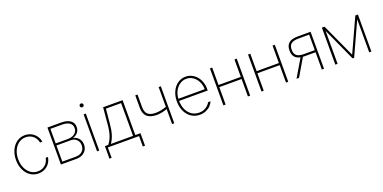

<svg xmlns="http://www.w3.org/2000/svg" viewBox="-13 -1559 5157 2586"><g transform="rotate(-20 2565.5 -266.0)"><path d="M49.8 -263.7Q49.8 -340.8 78.6 -403.6Q107.4 -466.3 158.7 -502.2Q210 -538.1 274.4 -538.1Q322.8 -538.1 364 -517.6Q405.3 -497.1 432.6 -460Q460 -422.9 467.8 -375H434.6Q427.7 -413.6 405.5 -443.8Q383.3 -474.1 349.4 -491Q315.4 -507.8 275.4 -507.8Q220.2 -507.8 176 -476.3Q131.8 -444.8 106.4 -389.2Q81.1 -333.5 81.1 -263.7Q81.1 -195.3 105.7 -139.4Q130.4 -83.5 174.6 -51.5Q218.8 -19.5 275.4 -19.5Q315.9 -19.5 350.1 -36.1Q384.3 -52.7 406.7 -83.5Q429.2 -114.3 435.5 -155.3H468.8Q460.9 -106 434.1 -68.4Q407.2 -30.8 366 -10Q324.7 10.7 275.4 10.7Q210 10.7 158.7 -24.9Q107.4 -60.5 78.6 -123Q49.8 -185.5 49.8 -263.7Z M597.7 -530.3H794.9Q877.9 -530.3 924.3 -497.3Q970.7 -464.4 970.7 -405.3Q970.7 -358.9 945.6 -326.9Q920.4 -294.9 873 -280.3Q923.8 -269 953.1 -233.6Q982.4 -198.2 982.4 -145.5Q982.4 -103.5 962.2 -70.3Q941.9 -37.1 905.3 -18.6Q868.7 0 821.3 0H597.7ZM950.2 -148.4Q950.2 -180.7 936 -206.5Q921.9 -232.4 896.5 -247.1Q871.1 -261.7 838.9 -261.7H628.9V-30.3H821.3Q859.9 -30.3 889.2 -44.9Q918.5 -59.6 934.3 -86.4Q950.2 -113.3 950.2 -148.4ZM939.5 -400.4Q939.5 -448.2 902.1 -474.1Q864.7 -500 794.9 -500H628.9V-291H804.7Q844.2 -291 875 -304.7Q905.8 -318.4 922.6 -343.3Q939.5 -368.2 939.5 -400.4Z M1116.2 -530.3H1147.5V0H1116.2ZM1104.5 -653.3Q1104.5 -664.6 1112.8 -672.6Q1121.1 -680.7 1131.8 -680.7Q1143.6 -680.7 1151.9 -672.6Q1160.2 -664.6 1160.2 -653.3Q1160.2 -641.6 1151.9 -633.8Q1143.6 -626 1131.8 -626Q1120.6 -626 1112.5 -633.8Q1104.5 -641.6 1104.5 -653.3Z M1239.3 -30.3H1287.1Q1324.7 -76.7 1345.5 -138.4Q1366.2 -200.2 1374 -290L1395.5 -530.3H1674.8V-30.3H1749V149.4H1717.8V0H1270.5V149.4H1239.3ZM1642.6 -30.3V-500H1424.8L1405.3 -290Q1397.9 -204.6 1378.9 -142.3Q1359.9 -80.1 1325.2 -30.3Z M2222.7 0H2191.4V-214.4Q2145 -198.7 2109.6 -192.1Q2074.2 -185.5 2038.1 -185.5Q1948.2 -186.5 1902.8 -227.5Q1857.4 -268.6 1857.4 -354.5V-533.2H1889.6V-354.5Q1889.6 -281.7 1925.5 -249.3Q1961.4 -216.8 2036.1 -216.8Q2106.4 -216.8 2191.4 -246.1V-530.3H2222.7Z M2355.5 -263.7Q2355.5 -341.3 2384.5 -404.1Q2413.6 -466.8 2464.4 -502.4Q2515.1 -538.1 2578.1 -538.1Q2638.2 -538.1 2688.2 -505.4Q2738.3 -472.7 2767.6 -414.8Q2796.9 -356.9 2796.9 -285.2V-260.7H2386.7Q2387.2 -192.9 2411.6 -137.9Q2436 -83 2481.7 -51.3Q2527.3 -19.5 2588.9 -19.5Q2631.3 -19.5 2663.8 -34.4Q2696.3 -49.3 2716.8 -70.1Q2737.3 -90.8 2748 -111.3H2782.2Q2771 -80.6 2744.6 -52.7Q2718.3 -24.9 2678.2 -7.1Q2638.2 10.7 2588.9 10.7Q2519.5 10.7 2466.6 -24.9Q2413.6 -60.5 2384.5 -123Q2355.5 -185.5 2355.5 -263.7ZM2764.6 -291Q2764.6 -350.6 2739.7 -400.4Q2714.8 -450.2 2672.1 -479Q2629.4 -507.8 2578.1 -507.8Q2527.3 -507.8 2485.1 -479.5Q2442.9 -451.2 2416.7 -401.6Q2390.6 -352.1 2387.2 -291Z M2959 -280.3H3278.3V-530.3H3310.5V0H3278.3V-250H2959V0H2926.8V-530.3H2959Z M3504.9 -280.3H3824.2V-530.3H3856.4V0H3824.2V-250H3504.9V0H3472.7V-530.3H3504.9Z M4337.9 -248H4182.6L4157.2 -249L4010.7 0H3974.6L4124.5 -252.9Q4069.3 -263.7 4042.5 -297.4Q4015.6 -331.1 4015.6 -389.6Q4015.6 -461.4 4056.9 -495.8Q4098.1 -530.3 4184.6 -530.3H4369.1V0H4337.9ZM4182.6 -278.3H4337.9V-501L4184.6 -500Q4112.3 -500 4079.6 -473.9Q4046.9 -447.8 4046.9 -389.6Q4046.9 -330.6 4079.3 -304.4Q4111.8 -278.3 4182.6 -278.3Z M5010.7 -530.3H5047.9V0H5016.6V-472.7L4800.8 0H4778.3L4563.5 -472.2V0H4531.2V-530.3H4569.3L4790 -48.8Z"/></g></svg>

Font: Pretendard Std Thin
Style: Regular
Weight: 100
Designer: Base glyphs from Inter by Rasmus Andersson; Hangeul glyphs from Noto Sans CJK(Source Han Sans) by Jang Soo-young and Kan
Foundry: Kil Hyung-jin
Version: Version 1.309